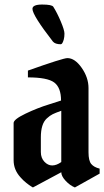

<svg xmlns="http://www.w3.org/2000/svg" viewBox="-20 -826 459 846"><path d="M370 -438V-155Q370 -118 382 -103.5Q394 -89 419 -83V-61L310 0Q288 -9 269 -29.5Q250 -50 250 -67L125 0Q122 -2 116 -5.5Q110 -9 95.5 -20.5Q81 -32 70 -45Q40 -78 40 -120V-284Q40 -300 92 -325Q144 -350 196 -366L249 -383Q249 -440 219 -462.5Q189 -485 103 -485V-515Q258 -570 277 -570Q310 -570 340 -527Q370 -484 370 -438ZM250 -112V-338Q225 -329 212.5 -323Q200 -317 186 -304Q160 -280 160 -221V-156Q160 -130 175.5 -113.5Q191 -97 210 -97Q229 -97 250 -112ZM261 -652Q255 -631 248 -631Q223 -631 213 -643Q123 -759 123 -787Q123 -806 166 -806Q209 -806 215 -796Q232 -769 248 -731Q264 -693 264 -678Q264 -663 261 -652Z"/></svg>

Font: Pirata One
Style: Regular
Weight: 400
Designer: Rodrigo Fuenzalida, Nicolas Massi
Foundry: Rodrigo Fuenzalida, Nicolas Massi
Version: Version 1.001